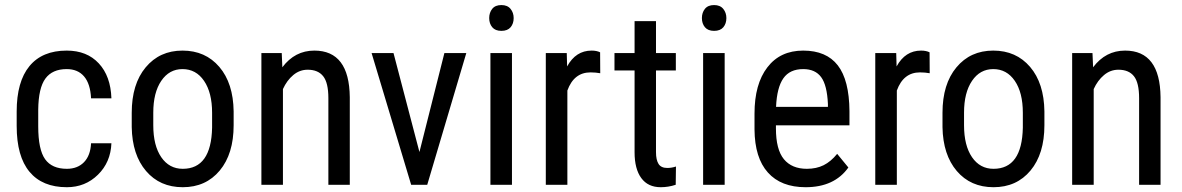

<svg xmlns="http://www.w3.org/2000/svg" viewBox="-20 -741 4739 770"><path d="M248 -64C208.3 -64 179.3 -76.8 160.9 -102.5C142.5 -128.3 133.3 -172.2 133.3 -234.4V-301.8C134 -359.4 143.6 -400.8 162.1 -426C180.7 -451.3 209.1 -463.9 247.6 -463.9C277.2 -463.9 300.4 -454.1 317.1 -434.6C333.9 -415 343.3 -385.7 345.2 -346.7H426.8C424.8 -405.9 408 -452.6 376.2 -486.8C344.5 -521 301.6 -538.1 247.6 -538.1C182.1 -538.1 132.3 -517.3 98.1 -475.8C64 -434.3 46.9 -373.7 46.9 -293.9V-235.8C46.9 -154.5 64 -93.2 98.4 -52C132.7 -10.8 182.6 9.8 248 9.8C297.2 9.8 338.8 -6.9 372.8 -40.3C406.8 -73.6 424.8 -115.7 426.8 -166.5H345.2C343.6 -133.6 334.1 -108.3 316.9 -90.6C299.6 -72.8 276.7 -64 248 -64Z M508.3 -288.6V-231C509.6 -157.1 528.7 -98.5 565.7 -55.2C602.6 -11.9 651.7 9.8 712.9 9.8C774.7 9.8 824.2 -12.5 861.3 -57.1C898.4 -101.7 917 -162.3 917 -238.8V-294.4C916 -369.6 896.9 -429 859.6 -472.7C822.3 -516.3 773.1 -538.1 711.9 -538.1C650.7 -538.1 601.5 -515.7 564.2 -470.9C526.9 -426.2 508.3 -365.4 508.3 -288.6ZM594.7 -238.8V-289.1C594.7 -342.8 605.4 -385.3 626.7 -416.7C648 -448.2 676.4 -463.9 711.9 -463.9C748 -463.9 776.9 -448.2 798.3 -416.7C819.8 -385.3 830.6 -342.6 830.6 -288.6V-229C828.3 -119 789.1 -64 712.9 -64C676.8 -64 648 -79.5 626.7 -110.6C605.4 -141.7 594.7 -184.4 594.7 -238.8Z M1109.9 -528.3H1028.3V0H1114.7V-383.8C1125.2 -406.9 1138.9 -425.6 1156 -439.9C1173.1 -454.3 1192.4 -461.4 1213.9 -461.4C1241.5 -461.4 1262.3 -452.7 1276.1 -435.3C1290 -417.9 1296.9 -388.5 1296.9 -347.2V0H1382.8V-351.1C1381.5 -475.7 1334.1 -538.1 1240.7 -538.1C1188.6 -538.1 1145.8 -515.8 1112.3 -471.2Z M1662.1 -131.3 1558.1 -528.3H1470.2L1628.9 0H1693.4L1850.1 -528.3H1762.2Z M2033.2 0V-528.3H1946.8V0ZM2040 -668.5C2040 -682.8 2035.9 -695.1 2027.6 -705.3C2019.3 -715.6 2007 -720.7 1990.7 -720.7C1974.4 -720.7 1962.2 -715.7 1954.1 -705.6C1946 -695.5 1941.9 -683.1 1941.9 -668.5C1941.9 -653.8 1946 -641.6 1954.1 -631.8C1962.2 -622.1 1974.4 -617.2 1990.7 -617.2C2007.3 -617.2 2019.7 -622.1 2027.8 -631.8C2036 -641.6 2040 -653.8 2040 -668.5Z M2387.2 -447.3 2386.7 -531.2C2377.6 -535.8 2366.2 -538.1 2352.5 -538.1C2310.2 -538.1 2277.5 -516.9 2254.4 -474.6L2252.9 -528.3H2168.9V0H2255.4V-377.9C2272.9 -426.4 2303.9 -450.7 2348.1 -450.7C2362.1 -450.7 2375.2 -449.5 2387.2 -447.3Z M2610.8 -656.2H2524.9V-528.3H2444.3V-458.5H2524.9V-130.4C2524.9 -85.8 2533.9 -51.3 2551.8 -26.9C2569.7 -2.4 2595.7 9.8 2629.9 9.8C2650.4 9.8 2670.4 6.5 2689.9 0L2690.9 -73.2C2679.2 -69.3 2667.6 -67.4 2656.2 -67.4C2639.6 -67.4 2627.9 -72.8 2621.1 -83.5C2614.3 -94.2 2610.8 -110 2610.8 -130.9V-458.5H2690.4V-528.3H2610.8Z M2886.2 0V-528.3H2799.8V0ZM2893.1 -668.5C2893.1 -682.8 2888.9 -695.1 2880.6 -705.3C2872.3 -715.6 2860 -720.7 2843.8 -720.7C2827.5 -720.7 2815.3 -715.7 2807.1 -705.6C2799 -695.5 2794.9 -683.1 2794.9 -668.5C2794.9 -653.8 2799 -641.6 2807.1 -631.8C2815.3 -622.1 2827.5 -617.2 2843.8 -617.2C2860.4 -617.2 2872.7 -622.1 2880.9 -631.8C2889 -641.6 2893.1 -653.8 2893.1 -668.5Z M3210.9 9.8C3287.8 9.8 3344.9 -16.6 3382.3 -69.3L3337.4 -124C3320.5 -103.2 3302.3 -88 3283 -78.4C3263.6 -68.8 3241.2 -64 3215.8 -64C3175.8 -64 3145.1 -76.8 3123.8 -102.5C3102.5 -128.3 3091.8 -169.4 3091.8 -226.1V-238.3H3386.7V-294.9C3386.1 -378.3 3370.4 -439.6 3339.8 -479C3309.2 -518.4 3263 -538.1 3201.2 -538.1C3139.6 -538.1 3091.7 -515.7 3057.4 -470.9C3023 -426.2 3005.9 -364.4 3005.9 -285.6V-221.7C3006.5 -145.8 3024.4 -88.3 3059.6 -49.1C3094.7 -9.8 3145.2 9.8 3210.9 9.8ZM3201.2 -463.9C3233.4 -463.9 3257.4 -453.1 3273.2 -431.6C3289 -410.2 3298 -374.3 3300.3 -324.2V-312.5H3092.3C3094.6 -364.3 3104.3 -402.4 3121.6 -427C3138.8 -451.6 3165.4 -463.9 3201.2 -463.9Z M3708.5 -447.3 3708 -531.2C3698.9 -535.8 3687.5 -538.1 3673.8 -538.1C3631.5 -538.1 3598.8 -516.9 3575.7 -474.6L3574.2 -528.3H3490.2V0H3576.7V-377.9C3594.2 -426.4 3625.2 -450.7 3669.4 -450.7C3683.4 -450.7 3696.5 -449.5 3708.5 -447.3Z M3759.8 -288.6V-231C3761.1 -157.1 3780.2 -98.5 3817.1 -55.2C3854.1 -11.9 3903.2 9.8 3964.4 9.8C4026.2 9.8 4075.7 -12.5 4112.8 -57.1C4149.9 -101.7 4168.5 -162.3 4168.5 -238.8V-294.4C4167.5 -369.6 4148.4 -429 4111.1 -472.7C4073.8 -516.3 4024.6 -538.1 3963.4 -538.1C3902.2 -538.1 3852.9 -515.7 3815.7 -470.9C3778.4 -426.2 3759.8 -365.4 3759.8 -288.6ZM3846.2 -238.8V-289.1C3846.2 -342.8 3856.9 -385.3 3878.2 -416.7C3899.5 -448.2 3927.9 -463.9 3963.4 -463.9C3999.5 -463.9 4028.3 -448.2 4049.8 -416.7C4071.3 -385.3 4082 -342.6 4082 -288.6V-229C4079.8 -119 4040.5 -64 3964.4 -64C3928.2 -64 3899.5 -79.5 3878.2 -110.6C3856.9 -141.7 3846.2 -184.4 3846.2 -238.8Z M4361.3 -528.3H4279.8V0H4366.2V-383.8C4376.6 -406.9 4390.4 -425.6 4407.5 -439.9C4424.6 -454.3 4443.8 -461.4 4465.3 -461.4C4493 -461.4 4513.8 -452.7 4527.6 -435.3C4541.4 -417.9 4548.3 -388.5 4548.3 -347.2V0H4634.3V-351.1C4633 -475.7 4585.6 -538.1 4492.2 -538.1C4440.1 -538.1 4397.3 -515.8 4363.8 -471.2Z"/></svg>

Font: Roboto Condensed
Style: Regular
Weight: 400
Designer: Google
Version: Version 2.134; 2016